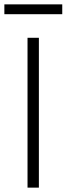

<svg xmlns="http://www.w3.org/2000/svg" viewBox="-39 -859 305 879"><path d="M87 0V-686H139V0ZM-19 -794V-839H246V-794Z"/></svg>

Font: Archivo SemiCondensed Thin
Style: Regular
Weight: 250
Width: 4
Designer: Hector Gatti
Foundry: Omnibus-Type
Version: Version 2.001